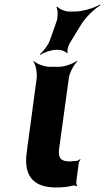

<svg xmlns="http://www.w3.org/2000/svg" viewBox="-20 -823 463 848"><path d="M228 5C257 5 280 2 302 -3C307 -5 316 -3 319 0L321 -3C318 -6 316 -15 317 -20L328 -105C329 -110 334 -115 336 -118L333 -120C331 -118 325 -113 320 -113L312 -112L288 -110C249 -110 236 -125 241 -165L284 -478C287 -502 307 -539 322 -552L319 -554C304 -542 265 -528 241 -528H199C175 -528 140 -542 129 -554L127 -552C137 -539 145 -502 142 -478L98 -150C84 -47 126 5 228 5ZM231 -732 200 -644C192 -623 170 -594 156 -584L159 -581C173 -591 206 -603 228 -603H238C250 -603 272 -595 275 -588L279 -590C275 -597 281 -621 288 -632L338 -714C358 -747 398 -785 423 -799L422 -803C397 -788 345 -772 309 -772H285C268 -772 241 -783 234 -793L229 -791C236 -781 236 -749 231 -732Z"/></svg>

Font: Asimov
Style: EdgeWideIt
Weight: 500
Designer: Google
Version: Version 2.000980: 2014